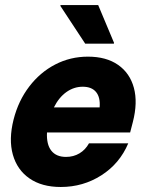

<svg xmlns="http://www.w3.org/2000/svg" viewBox="-20 -736 582 766"><path d="M222.5 10Q146.7 10 97.5 -24.2Q48.3 -58.3 31.2 -119.2Q14.2 -180 34.2 -259.2Q53.3 -334.2 96.7 -390.8Q140 -447.5 200.4 -478.8Q260.8 -510 330.8 -510Q404.2 -510 451.2 -477.1Q498.3 -444.2 514.2 -385.4Q530 -326.7 510 -249.2L499.2 -207.5H167.5Q165 -160 184.6 -135Q204.2 -110 243.3 -110Q273.3 -110 297.1 -124.2Q320.8 -138.3 335 -164.2H491.7Q457.5 -83.3 384.6 -36.7Q311.7 10 222.5 10ZM195 -307.5H377.5Q380.8 -347.5 363.3 -368.8Q345.8 -390 310 -390Q275 -390 245 -368.8Q215 -347.5 195 -307.5ZM320 -561.7 220.8 -712.5 221.7 -715.8H371.7L435 -565L434.2 -561.7Z"/></svg>

Font: Funnel Sans Light ExtraBold
Style: Italic
Weight: 800
Italic angle: -14.036°
Version: Version 1.000